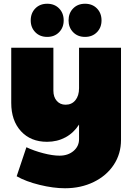

<svg xmlns="http://www.w3.org/2000/svg" viewBox="-20 -802 719 1025"><path d="M320 -693Q320 -655 295.5 -630Q271 -605 232 -605Q193 -605 168.5 -630Q144 -655 144 -693Q144 -732 168.5 -757Q193 -782 232 -782Q271 -782 295.5 -757Q320 -732 320 -693ZM522 -693Q522 -655 497.5 -630Q473 -605 434 -605Q395 -605 370.5 -630Q346 -655 346 -693Q346 -732 370.5 -757Q395 -782 434 -782Q473 -782 497.5 -757Q522 -732 522 -693ZM626 -547V-55Q626 19 587.5 77.5Q549 136 480.5 169.5Q412 203 327 203Q265 203 191.5 185Q118 167 69 139L121 -16Q161 3 211 16Q261 29 298 29Q343 29 372.5 4Q402 -21 402 -59V-137Q373 -92 329 -68.5Q285 -45 231 -45Q144 -45 92 -101.5Q40 -158 40 -253V-547H265V-318Q265 -284 283 -263.5Q301 -243 330 -243Q363 -243 382.5 -267Q402 -291 402 -331V-547Z"/></svg>

Font: TypoPRO Montserrat Alternates
Style: Regular
Weight: 900
Designer: Julieta Ulanovsky
Foundry: Julieta Ulanovsky
Version: Version 6.001